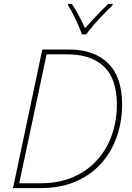

<svg xmlns="http://www.w3.org/2000/svg" viewBox="-20 -969 682 989"><path d="M47 0 198 -714H336Q464 -714 536.5 -643.5Q609 -573 609 -430Q609 -347 583.5 -270Q558 -193 505.5 -132Q453 -71 373.5 -35.5Q294 0 186 0ZM79 -25H188Q285 -25 358.5 -57.5Q432 -90 482 -146.5Q532 -203 557 -276Q582 -349 582 -430Q582 -563 515.5 -626Q449 -689 327 -689H220ZM402 -792Q395 -812 383 -840Q371 -868 357 -895Q343 -922 330 -943L332 -949H350Q369 -921 387 -886.5Q405 -852 418 -824Q443 -852 475.5 -886.5Q508 -921 538 -949H561L560 -943Q539 -922 513 -895Q487 -868 463 -840.5Q439 -813 424 -792Z"/></svg>

Font: Noto Sans Disp Thin
Style: Italic
Weight: 100
Italic angle: -12°
Designer: Monotype Design Team
Foundry: Monotype Imaging Inc.
Version: Version 2.000;GOOG;noto-source:20170915:90ef993387c0